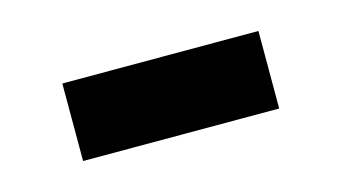

<svg xmlns="http://www.w3.org/2000/svg" viewBox="-31 -428 435 244"><g transform="rotate(-15 186.0 -306.0)"><path d="M57 -255V-357H315V-255Z"/></g></svg>

Font: Montserrat Semi Bold
Style: Regular
Weight: 600
Designer: Julieta Ulanovsky
Foundry: Julieta Ulanovsky
Version: Version 3.001 September 28, 2015